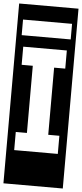

<svg xmlns="http://www.w3.org/2000/svg" viewBox="-80 -953 513 1202"><g transform="rotate(5 176.5 -352.0)"><path d="M-10 213V-917H363V213ZM23 -721H331V-819H23ZM39 0H313V-114H243V-536H313V-650H39V-536H109V-114H39Z"/></g></svg>

Font: Zilla Slab Highlight
Style: Bold
Weight: 700
Designer: Typotheque Type Foundry
Foundry: Typotheque type foundry
Version: Version 1.1; 2017; ttfautohint (v1.6)